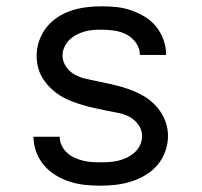

<svg xmlns="http://www.w3.org/2000/svg" viewBox="-20 -580 640 608"><path d="M298 8Q274 8 249.5 5.5Q225 3 201.5 -4.5Q178 -12 156.5 -25Q135 -38 119 -57Q103 -76 94.5 -99.5Q86 -123 86 -147H169Q169 -133 175 -120Q181 -107 191.5 -97Q202 -87 215 -81Q228 -75 242 -71.5Q256 -68 270 -67Q284 -66 298 -66Q313 -66 327.5 -67Q342 -68 356 -71.5Q370 -75 383 -81.5Q396 -88 406.5 -97.5Q417 -107 423.5 -120.5Q430 -134 430 -149Q430 -168 418.5 -184.5Q407 -201 390 -210Q373 -219 354 -222.5Q335 -226 316 -230Q297 -234 278.5 -238Q260 -242 241.5 -247.5Q223 -253 205 -260Q187 -267 171 -277Q155 -287 141 -300.5Q127 -314 116.5 -330Q106 -346 101 -365Q96 -384 96 -403Q96 -427 104 -450.5Q112 -474 127 -493Q142 -512 162.5 -525.5Q183 -539 206 -546.5Q229 -554 253 -557Q277 -560 302 -560Q326 -560 349.5 -557.5Q373 -555 396 -547Q419 -539 439.5 -526.5Q460 -514 475 -495Q490 -476 498 -453Q506 -430 506 -406H423Q423 -427 411 -444Q399 -461 381 -470.5Q363 -480 342.5 -483Q322 -486 302 -486Q288 -486 274 -485Q260 -484 247 -480Q234 -476 221.5 -469.5Q209 -463 199.5 -453.5Q190 -444 184 -431Q178 -418 178 -404Q178 -385 189.5 -368.5Q201 -352 218 -343Q235 -334 254 -330Q273 -326 291.5 -322Q310 -318 329 -314Q348 -310 366.5 -304.5Q385 -299 402.5 -292Q420 -285 436.5 -275Q453 -265 467 -251.5Q481 -238 491 -222Q501 -206 506.5 -187.5Q512 -169 512 -149Q512 -125 503.5 -101Q495 -77 479 -58Q463 -39 441.5 -26Q420 -13 396.5 -5.5Q373 2 348 5Q323 8 298 8Z"/></svg>

Font: Monocode
Style: Regular
Weight: 400
Designer: Belleve Invis
Foundry: Belleve Invis
Version: Version 16.1.0; ttfautohint (v1.8.4)